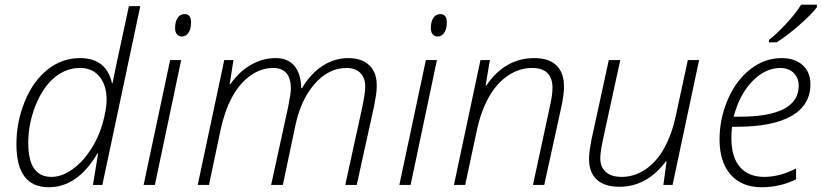

<svg xmlns="http://www.w3.org/2000/svg" viewBox="-20 -786 3492 816"><path d="M319.8 -539.1Q432.1 -539.1 456.1 -432.1H458Q463.9 -464.4 527.8 -759.8H576.2L415 0H375L397 -133.8H394Q309.6 9.8 187 9.8Q49.8 9.8 49.8 -172.9Q49.8 -267.1 84.7 -353.5Q119.6 -439.9 181.2 -489.5Q242.7 -539.1 319.8 -539.1ZM198.2 -34.2Q241.7 -34.2 285.4 -64.7Q329.1 -95.2 363.5 -146.7Q397.9 -198.2 415.5 -259.5Q433.1 -320.8 433.1 -361.8Q433.1 -423.3 403.1 -460.2Q373 -497.1 320.8 -497.1Q260.3 -497.1 211.4 -456.5Q162.6 -416 131.3 -338.1Q100.1 -260.3 100.1 -178.2Q100.1 -34.2 198.2 -34.2Z M638.2 0H590.3L703.1 -530.8H750ZM724.1 -667Q724.1 -693.8 734.9 -710Q745.6 -726.1 764.2 -726.1Q792 -726.1 792 -690.9Q792 -663.1 781.2 -647Q770.5 -630.9 753.4 -630.9Q739.3 -630.9 731.7 -640.4Q724.1 -649.9 724.1 -667Z M1132.3 0 1204.1 -329.1Q1216.3 -390.1 1216.3 -408.2Q1216.3 -497.1 1141.1 -497.1Q1089.4 -497.1 1043.5 -464.1Q997.6 -431.2 965.8 -372.1Q934.1 -313 917 -231.9L868.2 0H820.3L933.1 -530.8H972.2L956.1 -428.2H959Q998 -483.4 1047.6 -511.2Q1097.2 -539.1 1151.4 -539.1Q1203.1 -539.1 1231 -506.3Q1258.8 -473.6 1260.3 -411.1H1263.2Q1300.8 -474.1 1351.6 -506.6Q1402.3 -539.1 1460 -539.1Q1517.1 -539.1 1549.1 -509Q1581.1 -479 1581.1 -422.9Q1581.1 -408.7 1579.8 -395.3Q1578.6 -381.8 1570.3 -336.9L1496.1 0H1447.3L1520 -332Q1532.2 -390.6 1532.2 -418Q1532.2 -455.6 1511.2 -476.3Q1490.2 -497.1 1453.1 -497.1Q1376.5 -497.1 1317.6 -429.9Q1258.8 -362.8 1235.4 -252.9L1182.1 0Z M1725.1 0H1677.2L1790 -530.8H1836.9ZM1811 -667Q1811 -693.8 1821.8 -710Q1832.5 -726.1 1851.1 -726.1Q1878.9 -726.1 1878.9 -690.9Q1878.9 -663.1 1868.2 -647Q1857.4 -630.9 1840.3 -630.9Q1826.2 -630.9 1818.6 -640.4Q1811 -649.9 1811 -667Z M2245.1 0 2317.9 -337.9Q2328.1 -382.8 2328.1 -414.1Q2328.1 -453.1 2306.9 -475.1Q2285.6 -497.1 2241.2 -497.1Q2186.5 -497.1 2138.4 -464.4Q2090.3 -431.6 2057.4 -372.8Q2024.4 -314 2006.8 -232.9L1957 0H1909.2L2022 -530.8H2062L2043.9 -422.9H2046.9Q2127 -539.1 2250 -539.1Q2313.5 -539.1 2345.2 -507.8Q2377 -476.6 2377 -418Q2377 -383.8 2365.2 -329.1L2293 0Z M2616.2 -530.8 2542 -189.9Q2531.2 -138.2 2531.2 -112.8Q2531.2 -76.7 2554.4 -55.4Q2577.6 -34.2 2622.1 -34.2Q2675.8 -34.2 2723.4 -66.2Q2771 -98.1 2803.5 -157.5Q2835.9 -216.8 2852.1 -293.9L2903.3 -530.8H2951.2L2838.4 0H2799.3L2813 -100.1H2810.1Q2728.5 7.8 2613.3 7.8Q2549.3 7.8 2516.4 -22.5Q2483.4 -52.7 2483.4 -110.8Q2483.4 -140.1 2494.1 -193.8L2567.4 -530.8Z M3217.3 9.8Q3132.8 9.8 3085.4 -43.7Q3038.1 -97.2 3038.1 -192.9Q3038.1 -281.2 3072.8 -362.3Q3107.4 -443.4 3168.2 -491.2Q3229 -539.1 3302.2 -539.1Q3357.9 -539.1 3391.1 -509.3Q3424.3 -479.5 3424.3 -428.2Q3424.3 -339.8 3344.5 -293.5Q3264.6 -247.1 3107.4 -247.1H3091.3Q3088.4 -225.6 3088.4 -199.2Q3088.4 -118.7 3124.5 -76.4Q3160.6 -34.2 3228.5 -34.2Q3293 -34.2 3363.3 -69.8V-23.9Q3294.9 9.8 3217.3 9.8ZM3296.4 -497.1Q3232.4 -497.1 3177.5 -440.7Q3122.6 -384.3 3098.1 -290H3122.1Q3374.5 -290 3374.5 -421.9Q3374.5 -454.6 3353.3 -475.8Q3332 -497.1 3296.4 -497.1ZM3248 -616.2Q3280.3 -641.1 3321.5 -685.5Q3362.8 -730 3384.8 -766.1H3451.7V-754.9Q3426.8 -722.7 3374.8 -677.5Q3322.8 -632.3 3280.8 -606H3248Z"/></svg>

Font: TypoPRO Open Sans
Style: Italic
Weight: 300
Italic angle: -12°
Foundry: Ascender Corporation
Version: Version 1.10